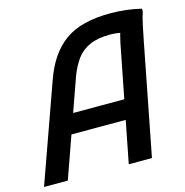

<svg xmlns="http://www.w3.org/2000/svg" viewBox="-112 -828 895 928"><g transform="rotate(-15 335.5 -364.0)"><path d="M-5 0 168 -485Q190 -549 221.5 -595Q253 -641 294.5 -670.5Q336 -700 392.5 -714Q449 -728 522 -728Q562 -728 599.5 -723.5Q637 -719 675 -710L676 -698Q666 -668 657.5 -626.5Q649 -585 643 -555L535 0H419L532 -578Q536 -597 541 -615.5Q546 -634 556 -648L563 -617Q554 -623 534 -626Q514 -629 493 -629Q432 -629 391.5 -611Q351 -593 326 -559Q301 -525 283 -477L114 0ZM161 -211 193 -309H504L485 -211Z"/></g></svg>

Font: Kufam Medium
Style: Italic
Weight: 500
Italic angle: -11°
Designer: Artur Schmal
Foundry: Original Type
Version: Version 1.301; ttfautohint (v1.8.3)